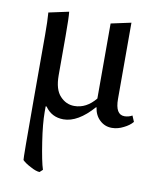

<svg xmlns="http://www.w3.org/2000/svg" viewBox="-80 -513 678 829"><g transform="rotate(10 258.5 -98.0)"><path d="M503 -56 514 -30Q500 -13 475 -1Q450 12 424 12Q393 12 371 -9Q349 -29 344 -64H342Q275 12 212 12Q160 12 131 -30H127V-14Q127 -10 127 -6Q127 46 139 124Q152 209 163 242L150 254Q133 253 110 240Q86 228 73 215Q71 208 71 -46V-334Q71 -395 68 -431L156 -450Q159 -426 159 -343V-172Q159 -109 186 -81Q212 -53 248 -53Q301 -53 341 -102V-431L429 -450V-116Q429 -47 469 -47Q487 -47 503 -56Z"/></g></svg>

Font: Pochaevsk
Style: Regular
Weight: 400
Version: Version 1.210; ttfautohint (v1.8.4.7-5d5b)